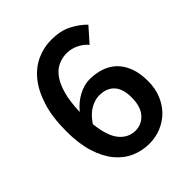

<svg xmlns="http://www.w3.org/2000/svg" viewBox="-187 -761 886 886"><g transform="rotate(-45 256.5 -318.0)"><path d="M275 12Q228 12 186 -6.5Q144 -25 112.5 -63Q81 -101 62.5 -160Q44 -219 44 -299Q44 -392 65 -458Q86 -524 120.5 -566Q155 -608 200 -628Q245 -648 294 -648Q352 -648 393.5 -627Q435 -606 464 -576L402 -506Q385 -527 357.5 -540.5Q330 -554 301 -554Q271 -554 244.5 -542Q218 -530 198 -502.5Q178 -475 165.5 -430Q153 -385 151 -319Q179 -354 216.5 -374Q254 -394 289 -394Q330 -394 364.5 -382Q399 -370 423.5 -345.5Q448 -321 461.5 -284Q475 -247 475 -197Q475 -149 459 -110.5Q443 -72 416 -45Q389 -18 352.5 -3Q316 12 275 12ZM273 -76Q313 -76 340.5 -107Q368 -138 368 -197Q368 -254 342 -282Q316 -310 268 -310Q241 -310 211 -293.5Q181 -277 154 -237Q163 -152 194.5 -114Q226 -76 273 -76Z"/></g></svg>

Font: Giro Sans Semibold
Style: Regular
Weight: 600
Designer: Paul D. Hunt
Foundry: Adobe Systems Incorporated
Version: Version 1.000;PS 1.0;hotconv 1.0.88;makeotf.lib2.5.647800